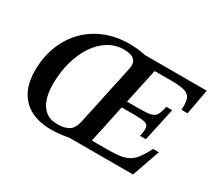

<svg xmlns="http://www.w3.org/2000/svg" viewBox="-130 -904 1275 1153"><g transform="rotate(30 507.5 -328.0)"><path d="M325 13Q196 13 128.5 -55Q61 -123 61 -245Q61 -338 90.5 -415.5Q120 -493 175 -550Q230 -607 306 -638Q382 -669 474 -669Q537 -669 585 -657H1015L983 -482H941Q944 -530 935.5 -556Q927 -582 897 -592.5Q867 -603 804 -603H685L633 -361H722Q772 -361 797 -367Q822 -373 833.5 -392.5Q845 -412 853 -452H894L844 -222H803Q813 -264 809.5 -283.5Q806 -303 783.5 -309Q761 -315 711 -315H623L567 -53H679Q733 -53 767.5 -59Q802 -65 826 -80.5Q850 -96 869.5 -123Q889 -150 911 -193H951L883 0H447Q424 4 387.5 8.5Q351 13 325 13ZM338 -34Q386 -34 415.5 -51.5Q445 -69 456 -118L546 -537Q566 -623 462 -623Q403 -623 354 -592.5Q305 -562 269.5 -508Q234 -454 214.5 -382.5Q195 -311 195 -229Q195 -173 209.5 -129Q224 -85 255.5 -59.5Q287 -34 338 -34Z"/></g></svg>

Font: STIX Two Text SemiBold
Style: Italic
Weight: 600
Italic angle: -12°
Designer: Ross Mills, John Hudson & Paul Hanslow, Tiro Typeworks Ltd; with prior portions MicroPress Inc. and Coen Hoffman, Elsevi
Foundry: Tiro Typeworks Ltd
Version: Version 2.13 b171